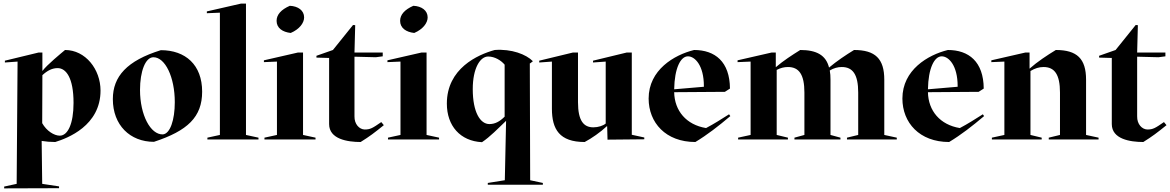

<svg xmlns="http://www.w3.org/2000/svg" viewBox="-20 -770 6460 1060"><path d="M72 245 3 260V270L306 269V259L213 245L210 8C234 12 259 14 285 14C353 -7 535 -76 535 -270C535 -387 452 -494 339 -494C320 -478 239 -412 214 -378V-480H193L7 -435V-425L77 -430ZM213 -90 214 -355C242 -381 269 -394 298 -394C345 -394 386 -340 386 -202C386 -86 354 -21 310 -21C279 -21 237 -47 213 -90Z M879 -28C811 -26 753 -135 753 -273C753 -377 783 -454 827 -454C892 -454 945 -344 945 -206C945 -107 919 -31 879 -28ZM1096 -264C1096 -412 1004 -493 868 -493C681 -435 603 -348 603 -223C603 -79 698 13 830 13C1016 -48 1096 -124 1096 -264Z M1338 -750H1310L1122 -707V-697L1194 -700V-25L1125 -10V0H1407V-10L1338 -25Z M1653 -480H1625L1437 -437V-427L1509 -430V-25L1440 -10V0H1722V-10L1653 -25ZM1585 -588C1634 -609 1659 -644 1659 -674C1659 -712 1626 -736 1580 -738C1532 -717 1507 -689 1507 -655C1507 -615 1540 -593 1585 -588Z M1727 -452 1797 -450V-85C1797 -2 1898 14 1971 14C2021 -17 2047 -37 2099 -79L2085 -96C2037 -63 2025 -55 1993 -55C1964 -56 1936 -84 1937 -128V-457L2055 -454L2093 -459V-480H1937L1941 -631L1929 -632L1818 -494L1727 -462Z M2335 -480H2307L2119 -437V-427L2191 -430V-25L2122 -10V0H2404V-10L2335 -25ZM2267 -588C2316 -609 2341 -644 2341 -674C2341 -712 2308 -736 2262 -738C2214 -717 2189 -689 2189 -655C2189 -615 2222 -593 2267 -588Z M2922 -432C2885 -470 2804 -501 2711 -494C2617 -468 2447 -392 2447 -198C2447 -75 2521 9 2641 15C2686 -15 2729 -60 2774 -103L2767 225L2673 240V250H2977V240L2907 225L2905 -420L2908 -421ZM2590 -278C2590 -394 2631 -458 2675 -458C2712 -458 2747 -436 2766 -413V-126C2739 -99 2713 -85 2682 -85C2631 -85 2590 -151 2590 -278Z M3334 1 3537 -1V-11L3468 -26V-480H3440L3254 -435V-425L3324 -430V-88C3310 -76 3283 -67 3256 -67C3203 -67 3171 -102 3171 -206V-480H3143L2957 -435V-425L3027 -430V-170C3027 -56 3069 14 3208 14C3246 -6 3295 -40 3330 -73H3332Z M3561 -226C3561 -93 3655 14 3819 14C3884 -25 3947 -74 4012 -129L4005 -139C3964 -113 3922 -86 3878 -63C3769 -81 3704 -158 3702 -261L3982 -263L4010 -281C4009 -430 3927 -494 3812 -494C3702 -467 3561 -384 3561 -226ZM3702 -277C3704 -393 3737 -459 3778 -459C3817 -459 3866 -408 3866 -295V-291Z M4052 -427 4124 -430V-25L4055 -10V0H4330V-10L4268 -25V-384C4289 -395 4309 -400 4330 -400C4391 -400 4421 -359 4421 -259V-25L4366 -10V0H4620V-10L4565 -25V-330C4565 -349 4564 -366 4561 -381C4583 -394 4605 -400 4627 -400C4688 -400 4718 -359 4718 -259V-25L4656 -10V0H4931V-10L4862 -25V-330C4862 -446 4812 -494 4695 -494C4649 -466 4600 -433 4557 -397C4540 -465 4489 -494 4398 -494C4353 -466 4305 -435 4263 -399V-480H4240L4052 -437Z M4962 -226C4962 -93 5056 14 5220 14C5285 -25 5348 -74 5413 -129L5406 -139C5365 -113 5323 -86 5279 -63C5170 -81 5105 -158 5103 -261L5383 -263L5411 -281C5410 -430 5328 -494 5213 -494C5103 -467 4962 -384 4962 -226ZM5103 -277C5105 -393 5138 -459 5179 -459C5218 -459 5267 -408 5267 -295V-291Z M5832 -259V-25L5770 -10V0H6045V-10L5976 -25V-330C5976 -446 5926 -494 5809 -494C5760 -464 5708 -430 5664 -391V-480H5641L5453 -437V-427L5525 -430V-25L5456 -10V0H5731V-10L5669 -25V-378C5694 -393 5717 -400 5741 -400C5802 -400 5832 -359 5832 -259Z M6048 -452 6118 -450V-85C6118 -2 6219 14 6292 14C6342 -17 6368 -37 6420 -79L6406 -96C6358 -63 6346 -55 6314 -55C6285 -56 6257 -84 6258 -128V-457L6376 -454L6414 -459V-480H6258L6262 -631L6250 -632L6139 -494L6048 -462Z"/></svg>

Font: Mazius Display
Style: Bold
Weight: 700
Designer: Alberto Casagrande & Collletttivo
Foundry: Collletttivo
Version: Version 2.000;Glyphs 3.2 (3221)